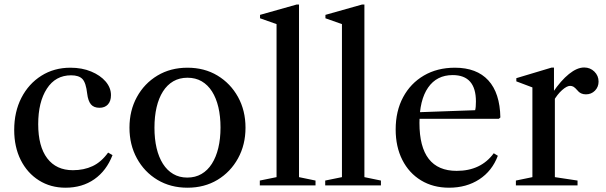

<svg xmlns="http://www.w3.org/2000/svg" viewBox="-20 -842 2753 872"><path d="M277.5 10.5Q209.5 10.5 156.8 -22.8Q104 -56 74.2 -115.2Q44.5 -174.5 44.5 -252Q44.5 -334 77.2 -397.8Q110 -461.5 167.8 -498Q225.5 -534.5 300 -534.5Q352.5 -534.5 394 -517.2Q435.5 -500 459.8 -471.8Q484 -443.5 484 -410Q484 -382.5 470 -367.5Q456 -352.5 432 -352.5Q406 -352.5 393 -368Q380 -383.5 376 -416.5Q370.5 -466 354.5 -483Q338.5 -500 303 -500Q232 -500 192.8 -439.2Q153.5 -378.5 153.5 -278Q153.5 -177 194.5 -123Q235.5 -69 311 -69Q361 -69 400.5 -87.5Q440 -106 471 -149L491 -137.5Q463.5 -66.5 408.5 -28Q353.5 10.5 277.5 10.5Z M831.5 10.5Q754.5 10.5 695 -25.2Q635.5 -61 601.8 -122.8Q568 -184.5 568 -262Q568 -340 601.8 -401.5Q635.5 -463 695 -498.8Q754.5 -534.5 831.5 -534.5Q908.5 -534.5 967.8 -498.8Q1027 -463 1061 -401.5Q1095 -340 1095 -262Q1095 -184.5 1061 -122.8Q1027 -61 967.8 -25.2Q908.5 10.5 831.5 10.5ZM830.5 -35.5Q867 -35.5 895 -51.8Q923 -68 942.2 -98.2Q961.5 -128.5 971.5 -170.2Q981.5 -212 981.5 -263Q981.5 -313.5 971.8 -355Q962 -396.5 943 -426.5Q924 -456.5 896 -472.8Q868 -489 831.5 -489Q795 -489 767 -472.8Q739 -456.5 720 -426.5Q701 -396.5 691.2 -354.8Q681.5 -313 681.5 -262Q681.5 -211 691.2 -169.5Q701 -128 720 -98Q739 -68 766.8 -51.8Q794.5 -35.5 830.5 -35.5Z M1160 0V-22L1236 -37.5V-732.5L1161 -759V-774.5L1327.5 -821.5H1338V-37.5L1413 -22V0Z M1457 0V-22L1533 -37.5V-732.5L1458 -759V-774.5L1624.5 -821.5H1635V-37.5L1710 -22V0Z M2019.5 10.5Q1947 10.5 1892.2 -22.8Q1837.5 -56 1807.2 -115.8Q1777 -175.5 1777 -254Q1777 -337.5 1810.8 -400.5Q1844.5 -463.5 1905.2 -499Q1966 -534.5 2046 -534.5Q2145 -534.5 2197.8 -477Q2250.5 -419.5 2252.5 -308.5L2245.5 -302.5H1858V-331.5L2138 -341.5Q2141.5 -354.5 2141.5 -381Q2141.5 -501 2036 -501Q1963.5 -501 1924.2 -444.2Q1885 -387.5 1885 -283.5Q1885 -66 2054 -66Q2164 -66 2222.5 -146L2241 -134.5Q2215 -65.5 2156.8 -27.5Q2098.5 10.5 2019.5 10.5Z M2323 0V-22L2398 -37.5V-445L2325 -472.5V-487L2485 -535H2496V-427L2500 -422V-37.5L2603 -22V0ZM2492.5 -381 2490.5 -422Q2527.5 -476.5 2564.2 -506Q2601 -535.5 2633 -535.5Q2660.5 -535.5 2679.5 -516.8Q2698.5 -498 2698.5 -471.5Q2698.5 -447 2682 -430.2Q2665.5 -413.5 2641 -413.5Q2616 -413.5 2602 -432Q2592 -443.5 2585 -447.8Q2578 -452 2569 -452Q2554.5 -452 2532.8 -432.8Q2511 -413.5 2492.5 -381Z"/></svg>

Font: Libre Caslon Text
Style: Regular
Weight: 400
Designer: Pablo Impallari, Rodrigo Fuenzalida, Katja Schimmel
Foundry: Pablo Impallari, Rodrigo Fuenzalida
Version: Version 2.000